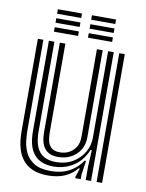

<svg xmlns="http://www.w3.org/2000/svg" viewBox="-85 -810 671 881"><g transform="rotate(10 250.0 -369.5)"><path d="M200.1 9.7Q155 9.7 126.1 -3.6Q97.3 -17 80.8 -38.4Q64.3 -59.8 56.8 -84.5Q49.4 -109.1 47.5 -132.2Q45.6 -155.4 45.6 -171.6V-600H71.3V-176.5Q71.3 -157 74.3 -129.4Q77.4 -101.8 89.9 -75.1Q102.4 -48.3 130.4 -30.4Q158.5 -12.6 208.4 -12.6Q257.4 -12.6 294 -32Q330.6 -51.4 354.6 -86.7H360.6L351.2 -21.9V0H325.4L325.2 -5.7L338.7 -47.2H333.8Q308.6 -17.7 275.6 -4Q242.5 9.7 200.1 9.7ZM425 0V-600H450.7V0ZM231.6 -82Q201 -82 184 -93.2Q166.9 -104.4 159.3 -121.3Q151.7 -138.2 149.8 -155.8Q148 -173.4 148 -186.2V-600H173.8V-187.6Q173.8 -171.3 176.9 -151.9Q180 -132.4 193.1 -118.4Q206.1 -104.4 235.5 -104.4Q258.1 -104.4 277.5 -114.4Q297 -124.5 308.9 -143.8Q320.8 -163.1 320.8 -190.7V-600H347.7V-193.3Q347.7 -160.2 332.2 -135.1Q316.6 -110 290.3 -96Q264.1 -82 231.6 -82ZM215.9 -35.2Q157.1 -35.7 127.1 -70.5Q97 -105.4 97 -178.1V-600H122.7V-181.3Q122.7 -118.5 147.7 -88Q172.8 -57.4 225.4 -57.4Q269.3 -57.4 302.6 -77Q335.8 -96.5 354.4 -128.1Q373 -159.6 373 -195.5V-600H399.2V0H374.3V-63.6L378.3 -139.5H372.2Q350 -86.9 308.3 -60.9Q266.6 -34.8 215.9 -35.2ZM271.2 -728.6V-749.5H383.7V-728.6ZM112.5 -645V-665.9H225V-645ZM112.5 -686.8V-707.7H225V-686.8ZM112.5 -728.6V-749.5H225V-728.6ZM271.2 -645V-665.9H383.7V-645ZM271.2 -686.8V-707.7H383.7V-686.8Z"/></g></svg>

Font: Big Shoulders Inline Text SC Thin
Style: Regular
Weight: 100
Designer: Patric King
Foundry: XO Type Co
Version: Version 2.002